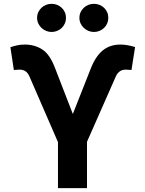

<svg xmlns="http://www.w3.org/2000/svg" viewBox="-20 -966 747 986"><path d="M33.4 -723.7Q49.4 -729 67.5 -733.1Q85.6 -737.2 107.2 -737.2Q158.4 -737.2 197.8 -711.6Q236.5 -686.1 262.8 -616.1L354 -380.7L445 -611.2Q469.5 -675.1 506.6 -706.1Q543.7 -737.2 599.1 -737.2Q618.3 -737.2 637.8 -733.3Q657.3 -729.4 673.7 -724.4L655.2 -606.5Q654.1 -606.5 650.6 -606.9Q647 -607.2 642.6 -607.4Q638.1 -607.6 633.3 -608Q628.6 -608.3 625 -608.3Q606.5 -608.3 594.3 -598.9Q582 -589.5 575.3 -574.6L426.8 -237.9V0H277.7V-236.2L130.7 -574.6Q116.1 -608.3 81.3 -608.3Q77.8 -608.3 73 -608Q68.2 -607.6 63.6 -607.4Q58.9 -607.2 55.6 -606.9Q52.2 -606.5 51.1 -606.5ZM387.8 -874.3Q387.8 -889.9 393.8 -903.1Q399.9 -916.2 410 -925.8Q420.1 -935.4 433.6 -940.9Q447.1 -946.4 462.4 -946.4Q477.6 -946.4 491.1 -940.9Q504.6 -935.4 514.6 -925.8Q524.5 -916.2 530.4 -903.1Q536.2 -889.9 536.2 -874.3Q536.2 -859 530.4 -845.7Q524.5 -832.4 514.4 -822.6Q504.3 -812.9 490.8 -807.4Q477.3 -801.8 462.4 -801.8Q447.4 -801.8 433.9 -807.5Q420.5 -813.2 410.2 -823Q399.9 -832.7 393.8 -845.9Q387.8 -859 387.8 -874.3ZM170.5 -874.3Q170.5 -889.9 176.5 -903.1Q182.5 -916.2 192.6 -925.8Q202.8 -935.4 216.3 -940.9Q229.8 -946.4 245 -946.4Q260.3 -946.4 273.8 -940.9Q287.3 -935.4 297.2 -925.8Q307.2 -916.2 313 -903.1Q318.9 -889.9 318.9 -874.3Q318.9 -859 313 -845.7Q307.2 -832.4 297.1 -822.6Q286.9 -812.9 273.4 -807.4Q259.9 -801.8 245 -801.8Q230.1 -801.8 216.6 -807.5Q203.1 -813.2 192.8 -823Q182.5 -832.7 176.5 -845.9Q170.5 -859 170.5 -874.3Z"/></svg>

Font: Inter P
Style: Bold
Weight: 700
Designer: Rasmus Andersson
Foundry: rsms
Version: Version 3.018;git-588b23468